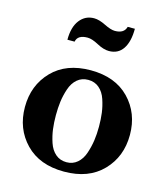

<svg xmlns="http://www.w3.org/2000/svg" viewBox="-120 -904 881 1007"><g transform="rotate(15 321.0 -400.0)"><path d="M112 -461.5Q188 -540 321 -540Q454 -540 530 -461.5Q606 -383 606 -265Q606 -147 530 -68.5Q454 10 321 10Q188 10 112 -68.5Q36 -147 36 -265Q36 -383 112 -461.5ZM321 -41Q355 -41 379.5 -62Q404 -83 416 -119Q428 -155 433 -190Q438 -225 438 -265Q438 -305 433.5 -339.5Q429 -374 417 -410Q405 -446 380.5 -467Q356 -488 321 -488Q286 -488 261.5 -467Q237 -446 225 -410Q213 -374 208.5 -339.5Q204 -305 204 -265Q204 -225 208.5 -190Q213 -155 225 -119Q237 -83 261.5 -62Q286 -41 321 -41ZM199 -663H160Q160 -732 189.5 -770Q219 -808 267 -808Q294 -808 330 -790Q366 -772 388 -772Q438 -772 448 -810H487Q487 -740 461 -701Q435 -662 385 -662Q356 -662 320 -681.5Q284 -701 260 -701Q206 -701 199 -663Z"/></g></svg>

Font: Libre Caslon Text
Style: Bold
Weight: 700
Designer: Pablo Impallari, Rodrigo Fuenzalida
Foundry: Pablo Impallari, Rodrigo Fuenzalida
Version: Version 1.002